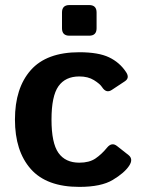

<svg xmlns="http://www.w3.org/2000/svg" viewBox="-20 -729 570 759"><path d="M254.4 -587.9Q225.1 -587.9 225.1 -617.2V-679.7Q225.1 -709 254.4 -709H332.5Q361.8 -709 361.8 -679.7V-617.2Q361.8 -587.9 332.5 -587.9ZM39.1 -256.3Q39.1 -380.9 101.6 -451.7Q164.1 -522.5 293.5 -522.5Q369.1 -522.5 411.1 -502.4Q453.1 -482.4 478.5 -443.8Q493.7 -420.9 473.6 -407.7L421.9 -373.5Q399.9 -358.9 383.3 -384.8Q375 -397.5 351.6 -412.1Q328.1 -426.8 293.5 -426.8Q238.3 -426.8 210.9 -387.9Q183.6 -349.1 183.6 -256.3Q183.6 -163.6 210.9 -124.8Q238.3 -85.9 293.5 -85.9Q333 -85.9 357.4 -102.5Q381.8 -119.1 403.3 -145.5Q421.9 -168 442.4 -151.9L487.8 -116.2Q508.3 -100.1 490.2 -73.2Q471.2 -44.9 425.5 -17.6Q379.9 9.8 293.5 9.8Q164.1 9.8 101.6 -61Q39.1 -131.8 39.1 -256.3Z"/></svg>

Font: Istok Web
Style: Bold
Weight: 700
Designer: Andrey V. Panov
Foundry: Andrey V. Panov
Version: Version 1.0.2g